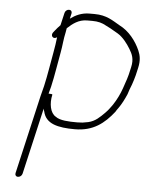

<svg xmlns="http://www.w3.org/2000/svg" viewBox="-50 -518 593 763"><g transform="rotate(5 246.0 -136.5)"><path d="M177.7 -462 166.1 -412C158.3 -404 151.5 -396.3 145.8 -389L138.7 -380C129.8 -367.1 141.7 -352.2 156.8 -363C154.4 -342.8 152.1 -325.1 147.7 -302C139.1 -256.5 132.7 -211.1 122.1 -165C118.2 -151 114.7 -137.3 111.6 -124L39.4 189C37.5 196.9 42.2 203 50.1 203C58.1 203 65.5 196.9 67.4 189L128.5 -76C129 -72 130 -68 131.8 -64C142.7 -16.5 190.2 -5 259.2 -5C331.7 -5 375.7 -40.1 413.3 -88C416.7 -94 420.3 -99.3 424 -104C435.9 -120.3 446.8 -142.1 455.4 -162L462 -182L469.4 -201C473.5 -213.5 478.5 -227.4 481.4 -240L488.3 -270C495.2 -299.9 491 -320.4 483.1 -338.5C466.9 -375.9 438 -413.1 399.7 -432C370.9 -448.3 345.8 -468 297 -468H277C246.2 -468 221.9 -456.5 200.8 -441L205.7 -462C207.5 -469.9 202.8 -476 194.9 -476C186.9 -476 179.5 -469.9 177.7 -462ZM270.6 -440H290.6C314.1 -440 330.2 -435.1 344.6 -427L364.3 -417C376.8 -409.9 384.6 -405.7 395.6 -399C416.7 -386.2 434.6 -362.5 447 -342C458.7 -322.6 468.1 -303.7 460.3 -270L453.4 -240C450.6 -227.8 446.1 -216 442.1 -204L435.7 -185C427.1 -159.8 414.7 -135.5 401.8 -116L390.1 -100C387 -95.3 381.5 -89 373.7 -81C354.1 -61.4 337.6 -44.6 309.8 -38L286.9 -34C279.4 -33.3 272.3 -33 265.6 -33C232.4 -33 196.4 -34.3 179.1 -48C156.9 -60.6 149.5 -97.6 157.9 -134C158.4 -136 153.3 -137 142.6 -137C144.6 -145.7 147.1 -155 150.1 -165C161 -212.2 167.2 -257 176.1 -303.5C181.6 -332.6 182.5 -357.5 189.1 -386C189.8 -392 190.7 -397.3 191.8 -402C212.9 -421.4 235.9 -440 270.6 -440Z"/></g></svg>

Font: HoneyBee
Style: XLitIt
Weight: 200
Foundry: Cannot Into Space Fonts
Version: Version 0.89